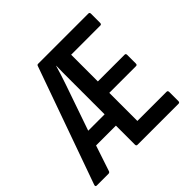

<svg xmlns="http://www.w3.org/2000/svg" viewBox="-164 -821 986 986"><g transform="rotate(-45 329.0 -327.5)"><path d="M7 0Q-3 0 0 -11L227 -648Q229 -655 236 -655H601Q610 -655 610 -645V-579Q610 -568 601 -568H389V-374H583Q592 -374 592 -364V-301Q592 -291 583 -291H389V-87H601Q610 -87 610 -76V-10Q610 0 601 0H303Q294 0 294 -10V-148H150L103 -7Q100 0 92 0ZM175 -230H294V-484Q294 -509 294 -532Q294 -555 295 -582H294Q287 -557 279 -532.5Q271 -508 262 -481Z"/></g></svg>

Font: Sofia Sans Condensed SemiBold
Style: Regular
Weight: 600
Designer: Botio Nikoltchev, Ani Petrova
Foundry: lettersoup
Version: Version 4.101